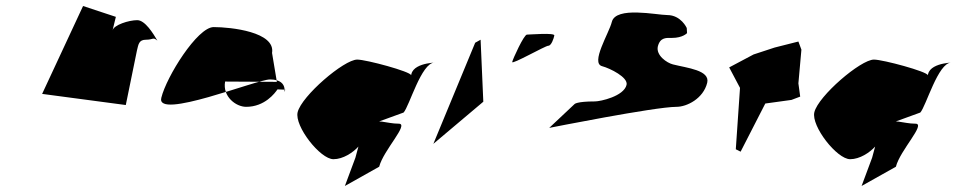

<svg xmlns="http://www.w3.org/2000/svg" viewBox="-20 -678 3185 638"><path d="M120 -366 398 -329 435 -510C440 -530 441 -546 465 -546C490 -546 488 -556 503 -543C489 -567 462 -611 436 -611C408 -611 358 -595 354 -577L365 -622L256 -658Z M516 -353C533 -423 636 -588 690 -588C747 -588 896 -572 884 -502L900 -406L728 -407C719 -357 764 -323 798 -323C860 -323 894 -369 902 -381L928 -380C916 -350 949 -414 877 -414C833 -414 497 -278 516 -353Z M969 -305C958 -259 1044 -149 1088 -149C1120 -149 1153 -171 1171 -191L1161 -154L1126 -60L1240 -124C1254 -179 1341 -267 1305 -267C1263 -267 1230 -286 1211 -264L1321 -304C1340 -324 1380 -470 1424 -470C1448 -470 1357 -474 1347 -432L1346 -428C1345 -440 1197 -480 1167 -480C1123 -480 982 -359 969 -305Z M1420 -200 1586 -340 1577 -546 1559 -536Z M1682 -472C1680 -462 1792 -526 1802 -526C1812 -526 1820 -550 1822 -560C1824 -570 1741 -563 1731 -563C1721 -563 1684 -482 1682 -472Z M1805 -253C1805 -253 2156 -323 2228 -323C2262 -323 2317 -350 2330 -403C2340 -445 2263 -452 2216 -464C2196 -469 2159 -494 2166 -524C2174 -555 2195 -552 2213 -552C2249 -552 2263 -568 2263 -568L2262 -585C2262 -585 2243 -628 2197 -628C2163 -628 2026 -658 2013 -605C2004 -568 1941 -468 1981 -458C2007 -451 2068 -421 2062 -396C2053 -358 1975 -341 1957 -341C1895 -341 1889 -332 1889 -332Z M2403 -454 2439 -386 2425 -182 2441 -174 2523 -334 2610 -346 2639 -357 2633 -401 2643 -513 2633 -540 2554 -520 2484 -497Z M2686 -305C2675 -259 2761 -149 2805 -149C2837 -149 2870 -171 2888 -191L2878 -154L2843 -60L2957 -124C2971 -179 3058 -267 3022 -267C2980 -267 2947 -286 2928 -264L3038 -304C3057 -324 3097 -470 3141 -470C3165 -470 3074 -474 3064 -432L3063 -428C3062 -440 2914 -480 2884 -480C2840 -480 2699 -359 2686 -305Z"/></svg>

Font: Interstorm
Style: Obl
Weight: 400
Version: Version 0.7